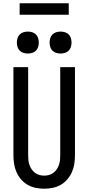

<svg xmlns="http://www.w3.org/2000/svg" viewBox="-20 -1145 540 1173"><path d="M250 8Q224 8 197.5 2.5Q171 -3 148.5 -16Q126 -29 108.5 -49.5Q91 -70 80.5 -94Q70 -118 66 -144Q62 -170 62 -196V-735H152V-196Q152 -181 153.5 -166.5Q155 -152 160 -137.5Q165 -123 173.5 -110.5Q182 -98 194 -89Q206 -80 220.5 -76Q235 -72 250 -72Q265 -72 279.5 -76Q294 -80 306 -89Q318 -98 326.5 -110.5Q335 -123 340 -137.5Q345 -152 346.5 -166.5Q348 -181 348 -196V-735H438V-196Q438 -170 434 -144Q430 -118 419.5 -94Q409 -70 391.5 -49.5Q374 -29 351.5 -16Q329 -3 302.5 2.5Q276 8 250 8ZM350 -818Q336 -818 323 -822Q310 -826 300.5 -835.5Q291 -845 287 -858Q283 -871 283 -885Q283 -899 287 -912Q291 -925 300.5 -934.5Q310 -944 323 -948Q336 -952 350 -952Q364 -952 377 -948Q390 -944 399.5 -934.5Q409 -925 413 -912Q417 -899 417 -885Q417 -871 413 -858Q409 -845 399.5 -835.5Q390 -826 377 -822Q364 -818 350 -818ZM150 -818Q136 -818 123 -822Q110 -826 100.5 -835.5Q91 -845 87 -858Q83 -871 83 -885Q83 -899 87 -912Q91 -925 100.5 -934.5Q110 -944 123 -948Q136 -952 150 -952Q164 -952 177 -948Q190 -944 199.5 -934.5Q209 -925 213 -912Q217 -899 217 -885Q217 -871 213 -858Q209 -845 199.5 -835.5Q190 -826 177 -822Q164 -818 150 -818ZM100 -1055V-1125H400V-1055Z"/></svg>

Font: Iosevka Curly Medium
Style: Regular
Weight: 500
Monospace: yes
Designer: Belleve Invis
Foundry: Belleve Invis
Version: Version 22.1.2; ttfautohint (v1.8.4)